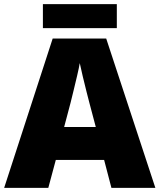

<svg xmlns="http://www.w3.org/2000/svg" viewBox="-20 -902 766 922"><path d="M515 0 480 -134H248L212 0H0L233 -717H490L726 0ZM409 -409Q404 -428 395 -463.5Q386 -499 377 -537Q368 -575 363 -599Q359 -575 350.5 -539Q342 -503 333.5 -468Q325 -433 319 -409L288 -292H440ZM541 -882V-767H186V-882Z"/></svg>

Font: Noto Sans Khmer Black
Style: Regular
Weight: 900
Version: Version 2.003